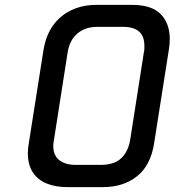

<svg xmlns="http://www.w3.org/2000/svg" viewBox="-20 -763 715 786"><path d="M255 3Q207 3 170.5 -12Q134 -27 114 -58Q94 -89 94 -136Q94 -145 95 -155.5Q96 -166 98 -177L158 -558Q168 -619 198 -660Q228 -701 273.5 -722Q319 -743 374 -743H521Q601 -743 638 -705Q675 -667 675 -603Q675 -592 674 -581Q673 -570 671 -558L611 -177Q597 -86 541 -41.5Q485 3 402 3ZM291 -88H392Q447 -88 476 -115Q505 -142 513 -191L569 -549Q571 -557 571 -563.5Q571 -570 571 -576Q571 -615 549 -634Q527 -653 485 -653H377Q329 -653 297 -626Q265 -599 257 -549L201 -191Q200 -185 199 -179Q198 -173 198 -167Q198 -127 222.5 -107.5Q247 -88 291 -88Z"/></svg>

Font: Exo Thin Medium
Style: Italic
Weight: 500
Italic angle: -9°
Version: Version 2.000